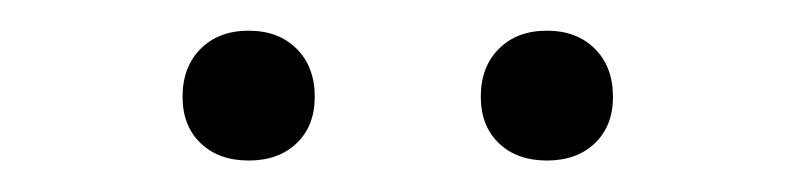

<svg xmlns="http://www.w3.org/2000/svg" viewBox="-20 -772 506 122"><path d="M96 -710.5Q96 -729.5 107.5 -741Q119 -752.5 138 -752.5Q157 -752.5 168.5 -741Q180 -729.5 180 -710.5Q180 -692 168.5 -681Q157 -670 138 -670Q119 -670 107.5 -681Q96 -692 96 -710.5ZM285.5 -710.5Q285.5 -729.5 297 -741Q308.5 -752.5 327.5 -752.5Q346.5 -752.5 358 -741Q369.5 -729.5 369.5 -710.5Q369.5 -692 358 -681Q346.5 -670 327.5 -670Q308.5 -670 297 -681Q285.5 -692 285.5 -710.5Z"/></svg>

Font: Encode Sans Semi Condensed Light
Style: Regular
Weight: 300
Width: 4
Designer: Multiple Designers
Foundry: Impallari Type
Version: Version 2.000